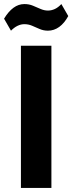

<svg xmlns="http://www.w3.org/2000/svg" viewBox="-37 -925 356 945"><path d="M216 -700V0H66V-700ZM-17 -833Q4 -868 29 -886.5Q54 -905 83 -905Q106 -905 125 -897Q144 -889 162.5 -881Q181 -873 199 -873Q216 -873 232.5 -880.5Q249 -888 265 -905L299 -846Q280 -811 254.5 -792.5Q229 -774 199 -774Q177 -774 157.5 -782.5Q138 -791 120.5 -798.5Q103 -806 83 -806Q66 -806 49.5 -798Q33 -790 17 -774Z"/></svg>

Font: Pathway Extreme SemiCondensed
Style: Bold
Weight: 700
Width: 4
Version: Version 1.001;gftools[0.9.26]